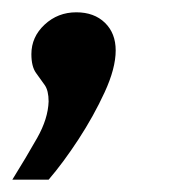

<svg xmlns="http://www.w3.org/2000/svg" viewBox="-27 -133 286 312"><path d="M-7 159Q16 122 33.5 91Q51 60 52 32Q52 14 45.5 5Q39 -4 31.5 -14.5Q24 -25 24 -45Q24 -73 45.5 -93Q67 -113 97 -113Q126 -113 143.5 -96Q161 -79 161 -51Q161 -22 143 17Q125 56 100.5 93.5Q76 131 52 159Z"/></svg>

Font: Alumni Sans ExtraBold
Style: Italic
Weight: 800
Italic angle: -8°
Designer: Robert E. Leuschke
Foundry: Robert E. Leuschke
Version: Version 1.016